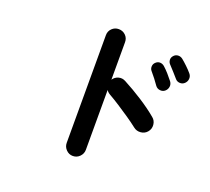

<svg xmlns="http://www.w3.org/2000/svg" viewBox="-135 -942 1269 1158"><g transform="rotate(20 500.0 -363.0)"><path d="M439 44Q414 44 396 25.5Q378 7 378 -18V-709Q378 -735 396 -752.5Q414 -770 439 -770Q465 -770 483 -752.5Q501 -735 501 -709V-468Q514 -488 537 -494.5Q560 -501 582 -489Q641 -458 702.5 -418.5Q764 -379 809 -341Q829 -325 831.5 -298.5Q834 -272 817 -252Q801 -233 775 -230.5Q749 -228 729 -244Q701 -266 664.5 -291Q628 -316 591.5 -339.5Q555 -363 525 -380Q509 -389 501 -402V-18Q501 7 483 25.5Q465 44 439 44ZM829 -518Q816 -507 797.5 -509Q779 -511 768 -526Q758 -541 741 -563Q724 -585 710 -601Q701 -612 702 -628Q703 -644 716 -655Q728 -666 743.5 -665Q759 -664 771 -653Q786 -640 805 -618.5Q824 -597 837 -580Q848 -565 845.5 -547.5Q843 -530 829 -518ZM926 -603Q913 -590 894.5 -591Q876 -592 865 -606Q853 -620 835 -640Q817 -660 802 -676Q792 -687 791.5 -702.5Q791 -718 804 -731Q815 -742 830.5 -742.5Q846 -743 859 -733Q874 -721 895 -701Q916 -681 930 -664Q941 -651 940 -633.5Q939 -616 926 -603Z"/></g></svg>

Font: Zen Maru Gothic
Style: Bold
Weight: 700
Designer: Yoshimichi Ohira
Foundry: Positype
Version: Version 1.001